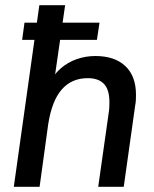

<svg xmlns="http://www.w3.org/2000/svg" viewBox="-20 -717 593 737"><path d="M33 0 131 -697H230L185 -386L165 -388Q184 -429 212 -453.5Q240 -478 274.5 -490Q309 -502 346 -502Q420 -502 461 -463.5Q502 -425 502 -353Q502 -342 501.5 -332.5Q501 -323 499 -313L455 0H357L397 -282Q399 -294 399.5 -304Q400 -314 400 -325Q400 -373 379 -395Q358 -417 317 -417Q255 -417 217 -373.5Q179 -330 165 -240L132 0ZM65 -564 74 -630H362L352 -564Z"/></svg>

Font: Hanken Grotesk Medium
Style: Italic
Weight: 500
Italic angle: -8°
Designer: Alfredo Marco Pradil
Foundry: Hanken Design Co.
Version: Version 3.013